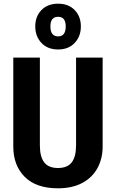

<svg xmlns="http://www.w3.org/2000/svg" viewBox="-20 -1004 628 1040"><path d="M536 -210Q536 -146 508.5 -94.5Q481 -43 426.5 -13.5Q372 16 294 16Q176 16 114 -46Q52 -108 52 -210V-692H196V-217Q196 -155 219.5 -124.5Q243 -94 294 -94Q345 -94 368.5 -124.5Q392 -155 392 -217V-692H536ZM418 -861Q418 -807 384.5 -771.5Q351 -736 295 -736Q238 -736 204.5 -771.5Q171 -807 171 -861Q171 -915 204.5 -949.5Q238 -984 295 -984Q351 -984 384.5 -949.5Q418 -915 418 -861ZM253 -861Q253 -807 295 -807Q336 -807 336 -861Q336 -913 295 -913Q253 -913 253 -861Z"/></svg>

Font: Fira Sans Condensed SemiBold
Style: Regular
Weight: 600
Width: 3
Designer: bBox Type GmbH & Carrois Corporate GbR & Edenspiekermann AG
Foundry: bBox Type GmbH & Carrois Corporate GbR & Edenspiekermann AG
Version: Version 4.301